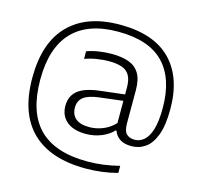

<svg xmlns="http://www.w3.org/2000/svg" viewBox="-133 -895 1332 1271"><g transform="rotate(15 533.0 -259.5)"><path d="M560 230Q316.5 229.5 190.8 106Q65 -17.5 65 -260Q65 -501 187.5 -625Q310 -749 536.5 -749Q768 -749 884.8 -630.5Q1001.5 -512 1001.5 -294Q1001.5 -184 976.8 -117.5Q952 -51 909.8 -21.2Q867.5 8.5 815 8.5Q765.5 8.5 735.8 -11.2Q706 -31 694 -65H688Q658 -32 608.2 -11.8Q558.5 8.5 502.5 8.5Q417.5 8.5 371 -30.5Q324.5 -69.5 324.5 -137Q324.5 -205 371.8 -242.8Q419 -280.5 522.5 -292L687 -311.5V-358Q687 -413 668.5 -443.2Q650 -473.5 614.5 -485Q579 -496.5 527 -496.5Q493 -496.5 450 -490.2Q407 -484 363.5 -468.5V-520.5Q401 -534.5 446 -541.2Q491 -548 532.5 -548Q601.5 -548 649.8 -530.8Q698 -513.5 723.2 -471.8Q748.5 -430 748.5 -357.5V-130Q748.5 -78 768.5 -58Q788.5 -38 825.5 -38Q859.5 -38 888.2 -62.2Q917 -86.5 934 -141.5Q951 -196.5 951 -288.5Q951 -490.5 849.2 -595.8Q747.5 -701 536.5 -701Q330 -701 224.5 -590.5Q119 -480 119 -261.5Q119 -37.5 228.2 72.2Q337.5 182 560 182Q666.5 182 778 153.5V202Q674.5 230 560 230ZM388.5 -142Q388.5 -94 419.2 -67.5Q450 -41 513 -41Q560.5 -41 606.2 -59.5Q652 -78 687 -115V-267.5L525 -248Q453 -239 420.8 -213.8Q388.5 -188.5 388.5 -142Z"/></g></svg>

Font: Encode Sans Exp Lt
Style: Regular
Weight: 300
Width: 7
Designer: Multiple Designers
Foundry: Impallari Type
Version: Version 3.002; ttfautohint (v1.8.3) -l 8 -r 50 -G 200 -x 14 